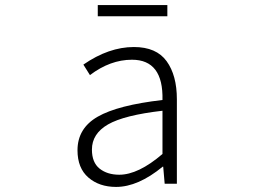

<svg xmlns="http://www.w3.org/2000/svg" viewBox="-20 -735 1040 768"><path d="M444.3 12.7Q377 12.7 333.5 -24.9Q290 -62.5 290 -133.8Q290 -221.7 370.6 -268.1Q451.2 -314.5 629.9 -335Q633.8 -496.1 507.8 -496.1Q420.9 -496.1 339.8 -434.6L313.5 -476.6Q415 -546.9 515.6 -546.9Q605.5 -546.9 646.5 -490.2Q687.5 -433.6 687.5 -337.9V0H638.7L632.8 -68.4H630.9Q532.2 12.7 444.3 12.7ZM457 -36.1Q533.2 -36.1 629.9 -119.1V-292Q476.6 -274.4 412.1 -237.3Q347.7 -200.2 347.7 -136.7Q347.7 -85 378.4 -60.5Q409.2 -36.1 457 -36.1ZM371.1 -669.9V-714.8H649.4V-669.9Z"/></svg>

Font: Gen Shin Gothic Monospace Light
Style: Regular
Weight: 300
Designer: [Source Han Sans]
Ryoko NISHIZUKA  (kana & ideographs); Paul D. Hunt (Latin, Greek & Cyrillic); Wenlong ZHANG  (bopomofo
Version: Version 1.002.20150607